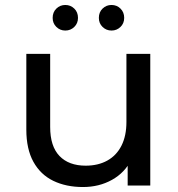

<svg xmlns="http://www.w3.org/2000/svg" viewBox="-20 -747 717 773"><path d="M314 6Q246 6 194.5 -19Q143 -44 114.5 -95.5Q86 -147 86 -225V-530H182V-236Q182 -158 219.5 -119Q257 -80 325 -80Q375 -80 412 -100.5Q449 -121 469 -160.5Q489 -200 489 -256V-530H585V0H494V-143L509 -105Q483 -52 431 -23Q379 6 314 6ZM429 -624Q408 -624 393 -638.5Q378 -653 378 -675Q378 -698 393 -712.5Q408 -727 429 -727Q450 -727 465 -712.5Q480 -698 480 -675Q480 -653 465 -638.5Q450 -624 429 -624ZM243 -624Q222 -624 207 -638.5Q192 -653 192 -675Q192 -698 207 -712.5Q222 -727 243 -727Q264 -727 279 -712.5Q294 -698 294 -675Q294 -653 279 -638.5Q264 -624 243 -624Z"/></svg>

Font: MOST Montserrat Medium
Style: Regular
Weight: 500
Designer: Julieta Ulanovsky
Foundry: Julieta Ulanovsky
Version: Version 8.000;March 11, 2024;FontCreator 15.0.0.2926 64-bit